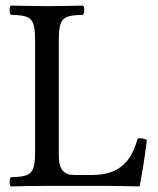

<svg xmlns="http://www.w3.org/2000/svg" viewBox="-20 -667 568 689"><path d="M149 0H362C389 0 481 2 481 2C491 -48 501 -113 507 -165C497 -170 486 -172 474 -170C454 -98 417 -39 311 -39H248C209 -39 191 -58 191 -109V-523C191 -606 208 -611 278 -614C284 -620 284 -641 278 -647C233 -646 186 -645 148 -645C112 -645 65 -646 19 -647C13 -641 13 -620 19 -614C89 -611 106 -606 106 -523V-122C106 -39 89 -34 19 -31C13 -25 13 -4 19 2C58 1 115 0 149 0Z"/></svg>

Font: Libertinus Math
Style: Regular
Weight: 400
Designer: Philipp H. Poll, Khaled Hosny
Foundry: Caleb Maclennan
Version: Version 7.050;RELEASE